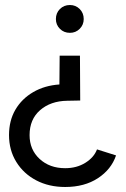

<svg xmlns="http://www.w3.org/2000/svg" viewBox="-20 -533 503 766"><path d="M299 -311 300 -132 248 -131Q182 -130 140 -93.5Q98 -57 98 6Q98 64 138 101Q178 138 240 138Q286 138 320.5 116.5Q355 95 367 63L443 87Q424 143 370.5 178Q317 213 240 213Q175 213 124.5 186.5Q74 160 45 113Q16 66 16 6Q16 -52 41.5 -95.5Q67 -139 112.5 -165.5Q158 -192 217 -196L218 -311ZM259 -513Q282 -513 298 -497Q314 -481 314 -457Q314 -434 298 -418Q282 -402 259 -402Q235 -402 219 -418Q203 -434 203 -457Q203 -481 219 -497Q235 -513 259 -513Z"/></svg>

Font: Figtree Light
Style: Regular
Weight: 400
Version: Version 2.002